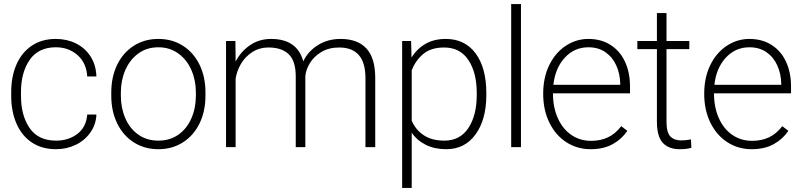

<svg xmlns="http://www.w3.org/2000/svg" viewBox="-20 -722 3931 942"><path d="M408 -160H453Q451 -111 423.5 -72Q396 -33 351.5 -11.5Q307 10 255 10Q185 10 135.5 -23.5Q86 -57 60.5 -116.5Q35 -176 35 -251V-271Q35 -346 60.5 -405Q86 -464 135.5 -497.5Q185 -531 254 -531Q308 -531 352.5 -509Q397 -487 424 -445.5Q451 -404 453 -347H408Q404 -413 360.5 -451.5Q317 -490 254 -490Q168 -490 125.5 -428Q83 -366 83 -271V-251Q83 -155 125.5 -93.5Q168 -32 255 -32Q316 -32 359.5 -65Q403 -98 408 -160Z M757 -531Q825 -531 877.5 -497.5Q930 -464 959 -404.5Q988 -345 988 -269V-252Q988 -176 959 -116.5Q930 -57 877.5 -23.5Q825 10 757 10Q689 10 636.5 -23.5Q584 -57 555 -116.5Q526 -176 526 -252V-269Q526 -345 555 -404.5Q584 -464 636.5 -497.5Q689 -531 757 -531ZM757 -32Q814 -32 855.5 -61.5Q897 -91 919 -141.5Q941 -192 941 -252V-269Q941 -328 919 -378.5Q897 -429 855 -459.5Q813 -490 757 -490Q700 -490 658.5 -459.5Q617 -429 595 -378.5Q573 -328 573 -269V-252Q573 -192 595 -141.5Q617 -91 658.5 -61.5Q700 -32 757 -32Z M1089 -521H1135L1136 -420Q1162 -470 1207 -500.5Q1252 -531 1310 -531Q1438 -531 1468 -421Q1491 -470 1539.5 -500.5Q1588 -531 1651 -531Q1734 -531 1777.5 -484.5Q1821 -438 1821 -339V0H1773V-339Q1773 -489 1644 -489Q1593 -489 1556 -466.5Q1519 -444 1499.5 -411Q1480 -378 1478 -347V0H1431V-346Q1431 -423 1396.5 -456Q1362 -489 1298 -489Q1252 -489 1217 -466Q1182 -443 1161.5 -407.5Q1141 -372 1136 -335V0H1089Z M1953 -521H1997L1999 -440Q2026 -483 2068 -507Q2110 -531 2167 -531Q2261 -531 2313.5 -460Q2366 -389 2366 -266V-255Q2366 -136 2313.5 -63Q2261 10 2169 10Q2112 10 2069 -11.5Q2026 -33 2000 -71V200H1953ZM2159 -489Q2095 -489 2057 -457.5Q2019 -426 2000 -377V-130Q2019 -85 2059 -58.5Q2099 -32 2160 -32Q2237 -32 2278 -94Q2319 -156 2319 -255V-266Q2319 -366 2278 -427.5Q2237 -489 2159 -489Z M2488 -702H2536V0H2488Z M2645 -262Q2645 -342 2675 -403Q2705 -464 2756 -497.5Q2807 -531 2867 -531Q2929 -531 2975.5 -501.5Q3022 -472 3046.5 -419Q3071 -366 3071 -298V-264H2693Q2693 -196 2716.5 -143Q2740 -90 2782.5 -60.5Q2825 -31 2880 -31Q2926 -31 2962.5 -48Q2999 -65 3028 -103L3058 -80Q3030 -39 2985.5 -14.5Q2941 10 2878 10Q2812 10 2759 -24Q2706 -58 2675.5 -120Q2645 -182 2645 -262ZM2695 -306H3023V-312Q3022 -359 3004 -400Q2986 -441 2951 -465.5Q2916 -490 2867 -490Q2798 -490 2751 -439Q2704 -388 2695 -306Z M3322 -33Q3333 -33 3346 -34.5Q3359 -36 3370 -38L3372 3Q3352 10 3314 10Q3261 10 3232 -21Q3203 -52 3203 -126V-481H3107V-521H3203V-658H3250V-521H3362V-481H3250V-126Q3250 -72 3269 -52.5Q3288 -33 3322 -33Z M3435 -262Q3435 -342 3465 -403Q3495 -464 3546 -497.5Q3597 -531 3657 -531Q3719 -531 3765.5 -501.5Q3812 -472 3836.5 -419Q3861 -366 3861 -298V-264H3483Q3483 -196 3506.5 -143Q3530 -90 3572.5 -60.5Q3615 -31 3670 -31Q3716 -31 3752.5 -48Q3789 -65 3818 -103L3848 -80Q3820 -39 3775.5 -14.5Q3731 10 3668 10Q3602 10 3549 -24Q3496 -58 3465.5 -120Q3435 -182 3435 -262ZM3485 -306H3813V-312Q3812 -359 3794 -400Q3776 -441 3741 -465.5Q3706 -490 3657 -490Q3588 -490 3541 -439Q3494 -388 3485 -306Z"/></svg>

Font: Freesentation 2 ExtraLight
Style: Regular
Weight: 260
Designer: glyphs from Roboto by Christian Robertson / Hangul glyphs from Noto Sans CJK(Source Han Sans) by Jang Soo-young and Kang
Foundry: PT&
Version: Version 2.001